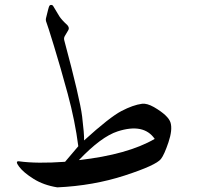

<svg xmlns="http://www.w3.org/2000/svg" viewBox="-20 -748 832 795"><path d="M170.4 -672.4Q181.2 -718.3 184.1 -723.1Q187 -728 192.6 -727.5Q198.2 -727.1 200.7 -722.2Q216.3 -695.3 225.8 -680.4Q235.4 -665.5 259.3 -643.6Q268.6 -632.3 262.7 -623L248 -598.1Q243.7 -590.3 246.1 -581.1Q311 -339.4 320.1 -265.6Q329.1 -191.9 328.1 -166.5Q434.6 -263.2 482.9 -288.3Q531.2 -313.5 568.4 -318.4Q588.4 -320.8 617.2 -304.7Q677.7 -269.5 686.3 -239.7Q694.8 -210 677.5 -158.7Q660.2 -107.4 646.5 -89.8Q626 -63.5 496.1 -21.2Q366.2 21 217.3 27.8Q160.2 18.6 118.7 -7.6Q77.1 -33.7 59.1 -57.9Q41 -82 58.6 -80.1Q132.8 -69.8 249.5 -78.1L304.2 -142.6Q291 -246.6 260.3 -359.9Q229.5 -473.1 203.1 -558.8Q176.8 -644.5 172.6 -654.3Q168.5 -664.1 170.4 -672.4ZM467.3 -204.1Q398.9 -182.1 306.6 -85Q508.8 -107.9 620.6 -172.9Q575.2 -238.8 467.3 -204.1Z"/></svg>

Font: Amiri
Style: Slanted
Weight: 400
Italic angle: 9°
Designer: Khaled Hosny
Version: Version 000.107